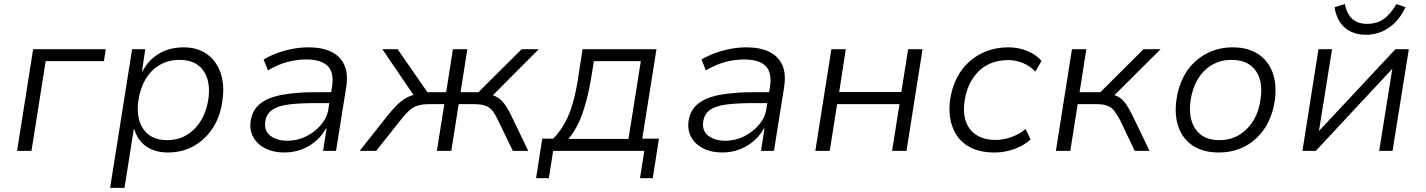

<svg xmlns="http://www.w3.org/2000/svg" viewBox="-20 -733 6929 933"><path d="M63 0 141 -494H494L485 -436H202L133 0Z M515 180 622 -494H686L670 -386H672Q694 -427 724.5 -452.5Q755 -478 792 -490.5Q829 -503 872 -503Q939 -503 985 -470.5Q1031 -438 1051.5 -380Q1072 -322 1061 -246Q1052 -171 1016 -114Q980 -57 923.5 -24.5Q867 8 796 8Q733 8 690.5 -21.5Q648 -51 633 -105H630L585 180ZM792 -52Q847 -52 889 -78Q931 -104 958 -149.5Q985 -195 993 -255Q1004 -341 967 -391.5Q930 -442 852 -442Q798 -442 755.5 -417Q713 -392 686.5 -346.5Q660 -301 652 -241Q641 -155 678 -103.5Q715 -52 792 -52Z M1361 8Q1309 8 1270 -11.5Q1231 -31 1211.5 -65.5Q1192 -100 1198 -145Q1206 -198 1243.5 -228.5Q1281 -259 1349.5 -272Q1418 -285 1516 -285H1602L1594 -232H1514Q1433 -232 1380.5 -225Q1328 -218 1301 -198Q1274 -178 1269 -141Q1263 -96 1295 -72.5Q1327 -49 1377 -49Q1424 -49 1467 -70Q1510 -91 1540 -126.5Q1570 -162 1576 -204L1594 -314Q1604 -381 1572 -412.5Q1540 -444 1469 -444Q1423 -444 1377 -432Q1331 -420 1282 -391L1261 -444Q1293 -463 1329.5 -476Q1366 -489 1404 -496Q1442 -503 1479 -503Q1544 -503 1588.5 -482Q1633 -461 1653 -418Q1673 -375 1662 -307L1613 0H1550L1567 -109H1564Q1546 -75 1515.5 -48.5Q1485 -22 1446 -7Q1407 8 1361 8Z M1728 0 1859 -166Q1887 -201 1910.5 -224Q1934 -247 1960 -260.5Q1986 -274 2021 -277L1998 -259L1838 -494H1912L2057 -285H2148L2181 -494H2251L2218 -285H2305L2515 -494H2598L2364 -259L2338 -277Q2371 -274 2392 -263Q2413 -252 2430.5 -229Q2448 -206 2467 -166L2547 0H2472L2399 -151Q2386 -179 2372.5 -195.5Q2359 -212 2338 -219.5Q2317 -227 2281 -227H2209L2173 0H2103L2139 -227H2067Q2032 -227 2009 -219.5Q1986 -212 1968 -195.5Q1950 -179 1928 -151L1808 0Z M2585 133 2615 -59H2668Q2702 -94 2725 -136Q2748 -178 2763 -230Q2778 -282 2788 -346L2811 -494H3170L3101 -59H3182L3152 133H3090L3111 0H2668L2647 133ZM2742 -58H3034L3094 -436H2866L2850 -338Q2835 -253 2810.5 -182Q2786 -111 2742 -58Z M3489 8Q3437 8 3398 -11.5Q3359 -31 3339.5 -65.5Q3320 -100 3326 -145Q3334 -198 3371.5 -228.5Q3409 -259 3477.5 -272Q3546 -285 3644 -285H3730L3722 -232H3642Q3561 -232 3508.5 -225Q3456 -218 3429 -198Q3402 -178 3397 -141Q3391 -96 3423 -72.5Q3455 -49 3505 -49Q3552 -49 3595 -70Q3638 -91 3668 -126.5Q3698 -162 3704 -204L3722 -314Q3732 -381 3700 -412.5Q3668 -444 3597 -444Q3551 -444 3505 -432Q3459 -420 3410 -391L3389 -444Q3421 -463 3457.5 -476Q3494 -489 3532 -496Q3570 -503 3607 -503Q3672 -503 3716.5 -482Q3761 -461 3781 -418Q3801 -375 3790 -307L3741 0H3678L3695 -109H3692Q3674 -75 3643.5 -48.5Q3613 -22 3574 -7Q3535 8 3489 8Z M3942 0 4020 -494H4090L4058 -286H4360L4393 -494H4463L4385 0H4315L4351 -227H4048L4012 0Z M4811 8Q4734 8 4683 -23.5Q4632 -55 4609.5 -113Q4587 -171 4597 -248Q4605 -305 4628.5 -352Q4652 -399 4689 -432.5Q4726 -466 4774.5 -484.5Q4823 -503 4880 -503Q4930 -503 4973 -485Q5016 -467 5041 -437L5011 -385Q4986 -412 4951 -426.5Q4916 -441 4879 -441Q4835 -441 4798.5 -427Q4762 -413 4735 -386Q4708 -359 4690.5 -322Q4673 -285 4667 -239Q4655 -152 4696 -102.5Q4737 -53 4819 -53Q4855 -53 4894.5 -67Q4934 -81 4964 -106L4988 -55Q4967 -36 4938.5 -21.5Q4910 -7 4877.5 0.5Q4845 8 4811 8Z M5111 0 5189 -494H5259L5226 -285H5327L5537 -494H5620L5382 -257L5366 -276Q5398 -273 5417.5 -261Q5437 -249 5452.5 -226Q5468 -203 5486 -166L5566 0H5494L5423 -149Q5409 -176 5395.5 -193.5Q5382 -211 5361.5 -219Q5341 -227 5306 -227H5217L5181 0Z M5903 8Q5828 8 5778 -24Q5728 -56 5707 -114.5Q5686 -173 5697 -250Q5705 -306 5727.5 -352.5Q5750 -399 5786 -432.5Q5822 -466 5868.5 -484.5Q5915 -503 5969 -503Q6044 -503 6093.5 -470.5Q6143 -438 6164 -380.5Q6185 -323 6175 -246Q6167 -189 6144.5 -142.5Q6122 -96 6086 -62Q6050 -28 6004 -10Q5958 8 5903 8ZM5905 -52Q5960 -52 6002.5 -78Q6045 -104 6072 -149.5Q6099 -195 6106 -255Q6118 -341 6080.5 -391.5Q6043 -442 5965 -442Q5911 -442 5868.5 -417Q5826 -392 5799.5 -346.5Q5773 -301 5765 -241Q5754 -155 5791 -103.5Q5828 -52 5905 -52Z M6309 0 6387 -494H6453L6389 -95H6388L6761 -494H6826L6747 0H6682L6746 -400H6747L6374 0ZM6617 -564Q6578 -564 6546 -578.5Q6514 -593 6493 -623Q6472 -653 6465 -698L6515 -713Q6525 -664 6552 -640.5Q6579 -617 6624 -617Q6668 -617 6701 -638.5Q6734 -660 6766 -713L6810 -698Q6787 -650 6756 -620.5Q6725 -591 6690 -577.5Q6655 -564 6617 -564Z"/></svg>

Font: Nunito Sans 7pt Light
Style: Italic
Weight: 300
Italic angle: -9°
Designer: Vernon Adams
Foundry: Vernon Adams
Version: Version 3.101;gftools[0.9.27]